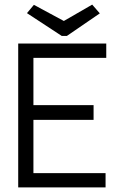

<svg xmlns="http://www.w3.org/2000/svg" viewBox="-20 -813 540 833"><path d="M59 0V-624H441V-562H125V-357H386V-293H125V-62H438V0ZM380 -793 413 -755 270 -657H248L97 -756L127 -792L257 -722Z"/></svg>

Font: Ligconsolata
Style: Regular
Weight: 400
Monospace: yes
Designer: Raph Levien, Cyreal, Brenton Simpson
Foundry: Raph Levien, Cyreal, Google
Version: Version 3.001; ttfautohint (v1.8.2.53-6de2)